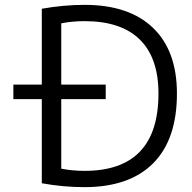

<svg xmlns="http://www.w3.org/2000/svg" viewBox="-20 -760 788 790"><path d="M35 -352V-412H152V-724Q242 -740 328 -740Q511 -740 609.5 -645.5Q708 -551 708 -375Q708 -186 610 -88Q512 10 328 10Q240 10 152 -6V-352ZM232 -412H415V-352H232V-66Q277 -57 328 -57Q632 -57 632 -375Q632 -522 555 -597.5Q478 -673 328 -673Q277 -673 232 -664Z"/></svg>

Font: Mplus 1p
Style: Regular
Weight: 400
Version: Version 1.061